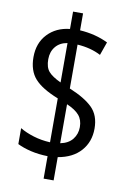

<svg xmlns="http://www.w3.org/2000/svg" viewBox="-91 -880 611 926"><g transform="rotate(10 214.5 -417.0)"><path d="M190 -118Q145 -119 107 -128Q69 -137 41 -151V-229Q69 -212 108 -200Q147 -188 190 -186V-401Q109 -433 74.5 -472Q40 -511 40 -577Q40 -646 81.5 -690Q123 -734 190 -741V-826H239V-743Q316 -738 377 -708L354 -643Q304 -669 239 -673V-458Q315 -427 352.5 -390Q390 -353 390 -288Q390 -223 350.5 -178.5Q311 -134 239 -122V-8H190ZM190 -672Q153 -666 132.5 -641Q112 -616 112 -579Q112 -540 129.5 -519.5Q147 -499 190 -479ZM239 -190Q279 -198 299 -223.5Q319 -249 319 -283Q319 -318 300 -340.5Q281 -363 239 -381Z"/></g></svg>

Font: Noto Sans Malayalam UI ExtraCondensed
Style: Regular
Weight: 400
Width: 2
Designer: Jelle Bosma - Monotype Design Team
Foundry: Monotype Imaging Inc.
Version: Version 2.104; ttfautohint (v1.8.4.7-5d5b)